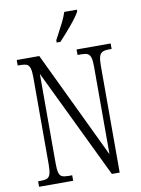

<svg xmlns="http://www.w3.org/2000/svg" viewBox="-100 -998 783 1065"><g transform="rotate(-10 292.0 -465.5)"><path d="M32 -31H47Q71 -31 83 -36.5Q95 -42 100.5 -59Q106 -76 106 -111V-605Q106 -639 100.5 -655.5Q95 -672 83 -677.5Q71 -683 48 -683H32V-714H159L448 -110V-605Q448 -639 442.5 -655.5Q437 -672 425 -677.5Q413 -683 390 -683H369V-714H561V-683H545Q522 -683 509.5 -677Q497 -671 491.5 -654Q486 -637 486 -603V0H442L145 -616V-111Q145 -76 150 -59Q155 -42 167 -36.5Q179 -31 202 -31H224V0H32ZM267 -784 282 -812Q299 -843 314.5 -874.5Q330 -906 338 -931H409V-921Q396 -896 359.5 -852Q323 -808 288 -771H267Z"/></g></svg>

Font: Noto Serif CondLight
Style: Regular
Weight: 300
Width: 3
Designer: Monotype Design Team
Foundry: Monotype Imaging Inc.
Version: Version 1.001